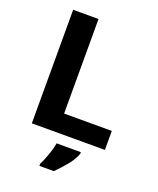

<svg xmlns="http://www.w3.org/2000/svg" viewBox="-164 -795 910 1108"><g transform="rotate(20 291.0 -240.5)"><path d="M538.6 0H89.8V-697.3H245.6V-116.7H538.6ZM412.6 59.6V69.3Q400.4 104.5 370.6 141.6Q340.8 178.7 303.7 215.8H214.8V202.6Q224.6 183.6 234.9 157.5Q245.1 131.3 253.2 105Q261.2 78.6 263.7 59.6Z"/></g></svg>

Font: Lunasima
Style: Bold
Weight: 700
Designer: The DocRepair Project, Monotype Design Team
Foundry: Google
Version: Version 2.009